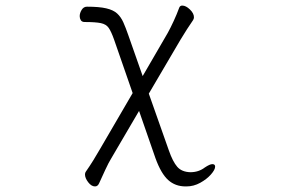

<svg xmlns="http://www.w3.org/2000/svg" viewBox="-20 -510 1040 689"><path d="M646 159Q609 159 583.5 136Q558 113 538 58L479 -112L380 57Q370 73 358 99Q346 125 336 147Q331 159 321 159Q308 159 296.5 144Q285 129 285 116Q285 110 288 106Q302 86 315 65Q328 44 340 23L456 -176L389 -369Q379 -397 370 -410Q361 -423 342 -427Q323 -431 284 -431Q274 -431 270 -437.5Q266 -444 266 -452Q266 -463 273 -474.5Q280 -486 292 -486Q336 -486 361.5 -480Q387 -474 400.5 -461.5Q414 -449 422.5 -430Q431 -411 440 -385L492 -237L582 -392Q592 -410 603.5 -435Q615 -460 623 -482Q626 -490 634 -490Q647 -490 661.5 -476Q676 -462 676 -448Q676 -443 673 -438Q664 -425 651 -405Q638 -385 628 -368L514 -174L586 30Q600 70 616 88.5Q632 107 663 108Q693 108 715 91Q733 79 742 79Q752 79 752 88Q752 99 737 116Q722 133 698.5 146Q675 159 649 159Z"/></svg>

Font: Moon Stars Kai HW Light
Style: Regular
Weight: 300
Designer: GuiWonder
Version: Version 1.101